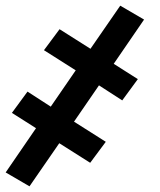

<svg xmlns="http://www.w3.org/2000/svg" viewBox="-45 -491 565 677"><path d="M59 166 -25 117 82 -39 -3 -93 52 -168 134 -115 222 -243 110 -314 165 -388 274 -319 379 -471 463 -422 356 -266 441 -212 386 -137 304 -190 216 -62 328 9 273 83 164 14Z"/></svg>

Font: Iosevka SS18
Style: Bold Italic
Weight: 700
Italic angle: -9°
Monospace: yes
Designer: Belleve Invis
Foundry: Belleve Invis
Version: Version 25.1.1; ttfautohint (v1.8.4)